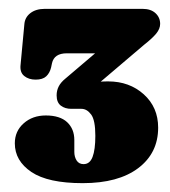

<svg xmlns="http://www.w3.org/2000/svg" viewBox="-20 -720 384 434"><path d="M182.5 -514 167.5 -527Q179.5 -531 192.2 -533.5Q205 -536 224.5 -536Q272.5 -536 305 -506.8Q337.5 -477.5 337.5 -431.5Q337.5 -374 292.5 -340Q247.5 -306 167 -306Q88.5 -306 51 -331.2Q13.5 -356.5 13.5 -396Q13.5 -423.5 33.5 -441.2Q53.5 -459 83.5 -459Q115.5 -459 131.8 -443.8Q148 -428.5 148 -403.5V-376.5Q148 -365.5 153.2 -357.2Q158.5 -349 169 -349Q183 -349 189.2 -365.2Q195.5 -381.5 195.5 -413Q195.5 -448.5 186 -461.2Q176.5 -474 164 -474H141Q127 -474 117.5 -481.2Q108 -488.5 108 -504.5Q108 -515.5 112.8 -524.8Q117.5 -534 128 -542.5L258.5 -653.5L264 -599.5H131Q102.5 -599.5 97.5 -577L95.5 -567.5Q92.5 -555 84.5 -547.5Q76.5 -540 60.5 -540Q45 -540 34.8 -548.2Q24.5 -556.5 26.5 -573.5L35 -664.5Q36 -680.5 48.5 -690.2Q61 -700 81.5 -700H302Q321 -700 331.5 -690.2Q342 -680.5 342 -666Q342 -655 333.2 -644.2Q324.5 -633.5 306 -619Z"/></svg>

Font: Fraunces 144pt S100 Black
Style: Regular
Weight: 900
Version: Version 1.000